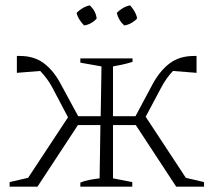

<svg xmlns="http://www.w3.org/2000/svg" viewBox="-20 -697 798 717"><path d="M16 0V-17L85 -33L234 -259L176 -369Q166 -388 154 -404Q142 -420 130 -432L43 -425V-488Q49 -488 55 -488Q107 -488 143.5 -461Q180 -434 207 -383L272 -263H356L359 -449L280 -463V-479H475V-466Q452 -459 435.5 -455.5Q419 -452 402 -449V-263H486L550 -383Q578 -434 614.5 -461Q651 -488 704 -488Q709 -488 714 -488V-425L626 -432Q601 -406 582 -370L524 -261L674 -33L742 -17V0H638L487 -230H402V-31L474 -17V0H280V-15Q296 -22 315.5 -25.5Q335 -29 352 -31L355 -230H271L120 0ZM315 -677Q338 -656 341 -628Q333 -618 320.5 -611Q308 -604 294 -602Q285 -611 277 -623.5Q269 -636 266 -649Q276 -659 288.5 -666.5Q301 -674 315 -677ZM466 -677Q475 -667 482.5 -654Q490 -641 492 -628Q483 -618 470.5 -611Q458 -604 444 -602Q423 -620 416 -649Q426 -659 438.5 -666.5Q451 -674 466 -677Z"/></svg>

Font: Piazzolla ExtraLight
Style: Regular
Weight: 200
Designer: Juan Pablo del Peral
Foundry: Huerta Tipografica
Version: Version 1.330